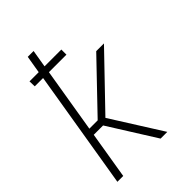

<svg xmlns="http://www.w3.org/2000/svg" viewBox="-215 -832 930 930"><g transform="rotate(-45 250.0 -367.5)"><path d="M29 0 130 -610H73L72 -645H135L150 -735H190L175 -645H290V-610H170L115 -278H172L404 -520H457L207 -260L371 0H325L173 -242H109L69 0Z"/></g></svg>

Font: Iosevka Extralight
Style: Italic
Weight: 200
Italic angle: -9°
Monospace: yes
Designer: Belleve Invis
Foundry: Belleve Invis
Version: Version 32.5.0; ttfautohint (v1.8.4)